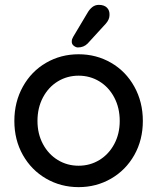

<svg xmlns="http://www.w3.org/2000/svg" viewBox="-20 -759 646 789"><path d="M303 10Q230 10 169.5 -25Q109 -60 74 -122Q39 -184 39 -262Q39 -340 74 -403Q109 -466 169.5 -501Q230 -536 303 -536Q376 -536 436.5 -501Q497 -466 532 -403Q567 -340 567 -262Q567 -184 532 -122Q497 -60 436.5 -25Q376 10 303 10ZM303 -448Q256 -448 217.5 -424.5Q179 -401 156.5 -358.5Q134 -316 134 -262Q134 -209 156.5 -167Q179 -125 217.5 -101.5Q256 -78 303 -78Q350 -78 388.5 -101.5Q427 -125 449.5 -167Q472 -209 472 -262Q472 -316 449.5 -358.5Q427 -401 388.5 -424.5Q350 -448 303 -448ZM275 -590Q275 -598 281 -608L340 -707Q348 -721 359.5 -730Q371 -739 386 -739Q408 -739 419.5 -727.5Q431 -716 430 -697Q430 -679 415 -662L340 -580Q324 -564 300 -564Q292 -564 283 -571Q274 -578 275 -590Z"/></svg>

Font: Quicksand Medium
Style: Regular
Weight: 500
Designer: Andrew Paglinawan
Foundry: Andrew Paglinawan
Version: Version 3.000